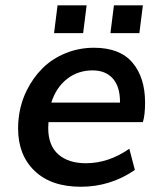

<svg xmlns="http://www.w3.org/2000/svg" viewBox="-20 -694 618 725"><path d="M519.5 -232.9H163.1Q162.1 -217.3 162.1 -210.9Q162.1 -144.5 200.2 -111.1Q238.3 -77.6 304.2 -77.6Q389.6 -77.6 468.3 -132.3L489.3 -52.2Q397 11.2 285.2 11.2Q173.3 11.2 110.8 -48.6Q48.3 -108.4 48.3 -209Q48.3 -232.4 50.8 -250Q57.1 -304.2 80.8 -352.3Q104.5 -400.4 140.6 -436.3Q176.8 -472.2 227.3 -492.9Q277.8 -513.7 335 -513.7Q432.6 -513.7 480.2 -457.5Q527.8 -401.4 527.8 -306.6Q527.8 -259.3 519.5 -232.9ZM173.8 -306.6H433.1V-309.6Q433.1 -367.2 405.8 -397.7Q378.4 -428.2 329.6 -428.2Q274.4 -428.2 233.2 -396Q191.9 -363.8 173.8 -306.6ZM184.1 -568.8 197.3 -673.8H307.1L293.9 -568.8ZM397 -568.8 410.2 -673.8H519.5L506.3 -568.8Z"/></svg>

Font: Muli
Style: Semi-BoldItalic
Weight: 600
Italic angle: -7°
Designer: Vernon Adams
Foundry: newtypography
Version: Version 2.0; ttfautohint (v1.00rc1.2-2d82) -l 8 -r 50 -G 200